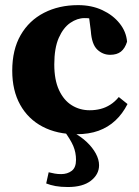

<svg xmlns="http://www.w3.org/2000/svg" viewBox="-20 -519 553 764"><path d="M250.2 225.2Q222.1 225.2 201.2 221.4Q180.2 217.5 163.8 211L173.7 166.5Q186.4 169.7 197.9 171.7Q209.5 173.8 223.2 173.8Q248.1 173.8 265.3 160.9Q282.5 148 282.5 117Q282.5 87.8 271.6 61.9Q260.6 36.1 233.9 0H270.9V7.7Q302.1 24.2 325.3 46.2Q348.4 68.2 361.3 92Q374.2 115.9 374.2 138.5Q374.2 174.7 341.9 200Q309.6 225.2 250.2 225.2ZM284 15.1Q206.7 15.1 149.3 -15.1Q91.9 -45.3 60.3 -102.1Q28.7 -158.8 28.7 -237.7Q28.7 -321.5 62.3 -379.6Q95.8 -437.6 155.2 -468.1Q214.6 -498.6 290.9 -498.6Q344.4 -498.6 387 -478.8Q429.6 -459 456 -425.9Q482.4 -392.9 485.6 -353Q477.3 -326.3 461.2 -313.6Q445.1 -300.9 418.3 -300.9Q389.1 -300.9 367 -321.8Q345 -342.8 341.4 -395.6L332.2 -467L405 -425.5Q382.2 -436.7 361 -441.8Q339.9 -447 316.1 -447Q287.6 -447 259.7 -428Q231.9 -409 213.9 -368.4Q196 -327.8 196 -262.5Q196 -201.2 214.8 -160.6Q233.6 -120 265.5 -100.2Q297.4 -80.3 336.8 -80.3Q359.6 -80.3 380 -85.5Q400.3 -90.6 418.7 -102.3Q437.1 -113.9 452.7 -132.9L487.4 -105Q467.7 -66.1 439 -39.4Q410.4 -12.6 372.1 1.3Q333.9 15.1 284 15.1Z"/></svg>

Font: Source Serif 4 Variable
Style: Regular
Weight: 400
Designer: Frank Grießhammer
Foundry: Adobe
Version: Version 4.005;hotconv 1.1.0;makeotfexe 2.6.0